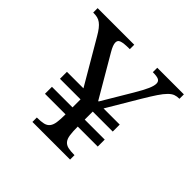

<svg xmlns="http://www.w3.org/2000/svg" viewBox="-183 -969 1168 1168"><g transform="rotate(45 401.0 -385.0)"><path d="M626 -175H454Q454 -131 458 -104Q462 -77 474 -62.5Q486 -48 507 -43Q528 -38 563 -38V0H239V-38Q274 -38 295.5 -43Q317 -48 329 -63Q341 -78 345 -104.5Q349 -131 349 -175H172V-235H349V-304H172V-364H314L149 -646Q134 -672 121 -688.5Q108 -705 94.5 -715Q81 -725 66 -728.5Q51 -732 30 -732V-770H345V-732Q316 -732 298.5 -730Q281 -728 271 -724Q261 -720 257.5 -713.5Q254 -707 254 -698Q254 -677 277 -638L432 -373H436L549 -563Q581 -617 594.5 -648Q608 -679 608 -698Q608 -717 593.5 -724.5Q579 -732 543 -732V-770H772V-732Q751 -732 734.5 -726Q718 -720 700 -702Q682 -684 660.5 -652Q639 -620 608 -568L487 -364H626V-304H454V-235H626Z"/></g></svg>

Font: Libre Baskerville
Style: Regular
Weight: 400
Designer: Pablo Impallari, Rodrigo Fuenzalida
Foundry: Pablo Impallari, Rodrigo Fuenzalida
Version: Version 1.000; ttfautohint (v0.93) -l 8 -r 50 -G 200 -x 14 -